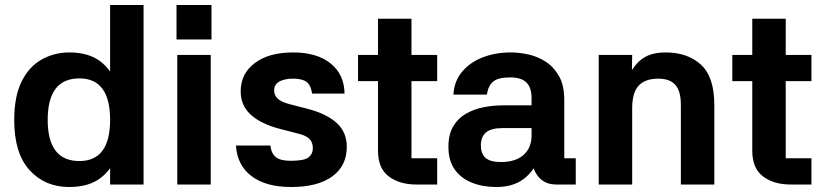

<svg xmlns="http://www.w3.org/2000/svg" viewBox="-20 -739 3280 769"><path d="M421 -719H555V0H421ZM257 10Q160 10 98.5 -57.5Q37 -125 37 -258Q37 -354 67 -413.5Q97 -473 147.5 -501Q198 -529 257 -529Q335 -529 382 -493Q429 -457 450 -396Q471 -335 471 -258Q471 -182 450 -121.5Q429 -61 382 -25.5Q335 10 257 10ZM298 -94Q421 -94 421 -259Q421 -425 298 -425Q171 -425 171 -259Q171 -94 298 -94Z M824 -519V0H690V-519ZM687 -719H827V-581H687Z M1230 -364Q1225 -399 1207 -411.5Q1189 -424 1154 -424Q1120 -424 1099 -412.5Q1078 -401 1078 -377Q1078 -358 1091.5 -344.5Q1105 -331 1139 -322L1209 -304Q1287 -284 1328 -247Q1369 -210 1369 -151Q1369 -75 1311 -32.5Q1253 10 1146 10Q1045 10 987.5 -33.5Q930 -77 925 -156H1063Q1067 -123 1085.5 -109Q1104 -95 1144 -95Q1198 -95 1215.5 -108.5Q1233 -122 1233 -146Q1233 -168 1220 -182Q1207 -196 1174 -204L1104 -222Q1026 -242 985 -279Q944 -316 944 -373Q944 -444 1000.5 -486.5Q1057 -529 1154 -529Q1249 -529 1304 -485Q1359 -441 1360 -364Z M1731 -414H1628V-105H1731V0H1647Q1580 0 1537 -32.5Q1494 -65 1494 -135V-414H1414V-519H1494V-664H1628V-519H1731Z M2286 0H2208Q2162 0 2136.5 -31Q2111 -62 2109 -108H2138Q2119 -53 2076.5 -21.5Q2034 10 1968 10Q1913 10 1869.5 -7.5Q1826 -25 1801 -60.5Q1776 -96 1776 -151Q1776 -201 1795.5 -233.5Q1815 -266 1847 -284Q1879 -302 1917 -309.5Q1955 -317 1992 -317H2109V-346Q2109 -388 2088.5 -408.5Q2068 -429 2023 -429Q1975 -429 1955 -412Q1935 -395 1930 -360H1796Q1799 -414 1831 -452Q1863 -490 1914 -509.5Q1965 -529 2026 -529Q2059 -529 2096 -521Q2133 -513 2165.5 -492Q2198 -471 2219 -434Q2240 -397 2240 -338V-105H2286ZM1906 -157Q1906 -123 1925 -106.5Q1944 -90 1986 -90Q2045 -90 2077 -118.5Q2109 -147 2109 -196V-226H1993Q1947 -226 1926.5 -208.5Q1906 -191 1906 -157Z M2512 0H2378V-519H2512L2511 -458Q2534 -495 2566 -512Q2598 -529 2646 -529Q2734 -529 2787.5 -480Q2841 -431 2841 -318V0H2707V-319Q2707 -375 2684.5 -399.5Q2662 -424 2617 -424Q2564 -424 2538 -396Q2512 -368 2512 -305Z M3230 -414H3127V-105H3230V0H3146Q3079 0 3036 -32.5Q2993 -65 2993 -135V-414H2913V-519H2993V-664H3127V-519H3230Z"/></svg>

Font: 42dot Sans ExtraBold
Style: Regular
Weight: 800
Designer: 42dot
Version: Version 1.000